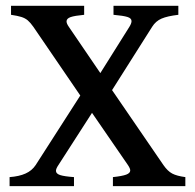

<svg xmlns="http://www.w3.org/2000/svg" viewBox="-20 -635 665 655"><path d="M365.2 -30.8Q397 -34.2 410.6 -39.3Q424.3 -44.4 424.3 -53.7Q424.3 -60.1 416.5 -71.8L293.9 -250L179.2 -71.8Q170.9 -59.6 170.9 -52.2Q170.9 -42.5 185.1 -37.8Q199.2 -33.2 232.4 -30.8V0H12.7V-30.8Q45.4 -33.2 67.1 -43Q88.9 -52.7 101.6 -71.8L253.9 -309.1L93.8 -543.5Q83.5 -558.1 74.5 -565.7Q65.4 -573.2 53 -577.1Q40.5 -581.1 17.6 -584.5V-615.2H267.1V-584.5Q234.9 -581.5 220.9 -576.7Q207 -571.8 207 -562Q207 -554.7 214.8 -543.5L322.3 -385.7L421.4 -543.5Q428.7 -555.2 428.7 -563Q428.7 -572.8 414.8 -577.1Q400.9 -581.5 367.2 -584.5V-615.2H588.4V-584.5Q550.8 -580.1 531 -571.5Q511.2 -563 499 -543.5L362.3 -327.6L537.6 -71.8Q551.8 -51.3 567.4 -43Q583 -34.7 612.3 -30.8V0H365.2Z"/></svg>

Font: David Libre Medium
Style: Regular
Weight: 500
Version: Version 1.000